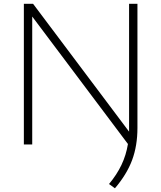

<svg xmlns="http://www.w3.org/2000/svg" viewBox="-20 -760 848 1010"><path d="M584.5 230.5 553.5 208Q594.5 159 619 107.5Q643.5 56 653 -2.5L149.5 -673V0H105.5V-740H154L659 -67.5Q659 -75.5 659 -83.5V-740H703V-87Q703 7 674.8 82.5Q646.5 158 584.5 230.5Z"/></svg>

Font: Encode Sans Expanded ExtraLight
Style: Regular
Weight: 200
Width: 7
Designer: Multiple Designers
Foundry: Impallari Type
Version: Version 3.000; ttfautohint (v1.8.3) -l 8 -r 50 -G 200 -x 14 